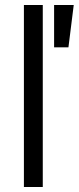

<svg xmlns="http://www.w3.org/2000/svg" viewBox="-20 -743 313 763"><path d="M75 0V-723H150V0ZM195 -555V-723H273L252 -555Z"/></svg>

Font: Archivo SemiExpanded Light
Style: Regular
Weight: 300
Width: 6
Designer: Hector Gatti
Foundry: Omnibus-Type
Version: Version 2.001